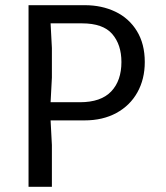

<svg xmlns="http://www.w3.org/2000/svg" viewBox="-20 -720 640 740"><path d="M90 -700H307Q372 -700 424.5 -675Q477 -650 507.5 -600.5Q538 -551 538 -481Q538 -415 509.5 -364Q481 -313 428.5 -284.5Q376 -256 306 -256H175L180 -161V0H90ZM288 -326Q369 -326 408.5 -367.5Q448 -409 448 -481Q448 -548 412.5 -589Q377 -630 296 -630H175L180 -535V-421L175 -326Z"/></svg>

Font: Sligoil Micro
Style: Regular
Weight: 400
Designer: Ariel Martín Pérez
Foundry: Igor Stepanchenko
Version: Version 1.001